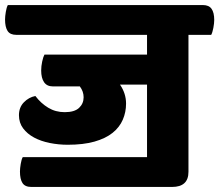

<svg xmlns="http://www.w3.org/2000/svg" viewBox="-60 -640 868 760"><path d="M686 40Q686 100 621 100H64Q39 100 29 84.5Q19 69 19 39Q19 27 22 9Q25 -9 30 -18H522V-305H415Q439 -270 439 -230Q439 -196 426 -166Q413 -136 385.5 -114Q358 -92 314 -79.5Q270 -67 208 -67Q172 -67 137 -74Q102 -81 75 -95.5Q48 -110 31.5 -132Q15 -154 15 -184Q15 -215 34.5 -235Q54 -255 80 -260Q102 -231 131 -213.5Q160 -196 196 -196Q235 -196 253 -213Q271 -230 271 -255Q271 -278 256 -298H149Q126 -298 114.5 -314.5Q103 -331 103 -361Q103 -378 107 -396.5Q111 -415 116 -424H522V-502H5Q-20 -502 -30 -517.5Q-40 -533 -40 -563Q-40 -575 -37 -593Q-34 -611 -29 -620H743Q767 -620 777.5 -605Q788 -590 788 -561Q788 -548 784.5 -529.5Q781 -511 776 -502H686V40Z"/></svg>

Font: Baloo
Style: Regular
Weight: 400
Designer: Sarang Kulkarni and Ek Type
Foundry: Ek Type
Version: Version 1.443;PS 1.000;hotconv 16.6.51;makeotf.lib2.5.65220;